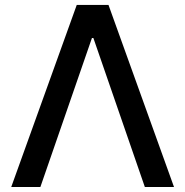

<svg xmlns="http://www.w3.org/2000/svg" viewBox="-20 -747 740 767"><path d="M286.6 -727.3H413.4L675.1 0H558.6L353 -595.2H347.3L141.3 0H24.9Z"/></svg>

Font: Inter P Medium
Style: Regular
Weight: 500
Designer: Rasmus Andersson
Foundry: rsms
Version: Version 3.018;git-588b23468